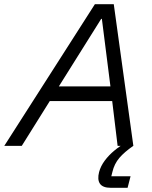

<svg xmlns="http://www.w3.org/2000/svg" viewBox="-78 -695 722 915"><path d="M-57.5 0 374.2 -675H464.2L557.5 0H482.5L456.7 -213.3H159.2L25.8 0ZM202.5 -283.3H448.3L407.5 -605H404.2ZM450 200Q411.7 200 398.3 180.4Q385 160.8 394.2 125Q401.7 96.7 421.2 70.4Q440.8 44.2 467.1 22.5Q493.3 0.8 519.2 -13.3L557.5 0Q515 29.2 490.8 57.5Q466.7 85.8 457.5 125L452.5 145H544.2L530 200Z"/></svg>

Font: Funnel Sans Light
Style: Italic
Weight: 300
Italic angle: -14.036°
Designer: NORD ID, Kristian Moeller
Foundry: Dicotype
Version: Version 1.000